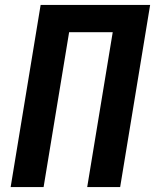

<svg xmlns="http://www.w3.org/2000/svg" viewBox="-20 -755 640 775"><path d="M23 0 144 -735H586L465 0H332L435 -625H259L156 0Z"/></svg>

Font: Iosevka Aile Extrabold
Style: Italic
Weight: 800
Italic angle: -9°
Designer: Belleve Invis
Foundry: Belleve Invis
Version: Version 31.1.0; ttfautohint (v1.8.4)